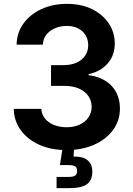

<svg xmlns="http://www.w3.org/2000/svg" viewBox="-20 -757 681 981"><path d="M319.8 9.8Q242.2 9.8 181.9 -16.8Q121.6 -43.5 86.7 -91.1Q51.8 -138.7 50.3 -200.7H190.9Q192.9 -172.4 210 -151.1Q227.1 -129.9 255.9 -118.4Q284.7 -106.9 319.8 -106.9Q357.4 -106.9 386.2 -119.9Q415 -132.8 431.6 -156.5Q448.2 -180.2 448.2 -210.9Q448.2 -242.7 431.2 -266.8Q414.1 -291 382.6 -304.7Q351.1 -318.4 306.6 -318.4H240.7V-424.3H306.6Q343.3 -424.3 371.3 -437Q399.4 -449.7 415 -472.7Q430.7 -495.6 430.7 -525.9Q430.7 -555.7 417 -577.6Q403.3 -599.6 378.9 -612.1Q354.5 -624.5 321.3 -624.5Q288.6 -624.5 261.2 -612.8Q233.9 -601.1 217 -579.8Q200.2 -558.6 199.2 -528.8H64.9Q65.9 -590.3 100.1 -637.2Q134.3 -684.1 192.1 -710.7Q250 -737.3 322.3 -737.3Q396 -737.3 450.9 -710Q505.9 -682.6 536.1 -636.7Q566.4 -590.8 566.4 -534.7Q566.4 -473.6 529.5 -432.1Q492.7 -390.6 432.6 -378.4V-373Q484.4 -366.2 520.3 -343Q556.2 -319.8 574.5 -283.9Q592.8 -248 592.8 -202.6Q592.8 -141.1 557.6 -93Q522.5 -44.9 460.9 -17.6Q399.4 9.8 319.8 9.8ZM269 204.1V147H330.1Q354 147 364 140.1Q374 133.3 374 116.7Q374 100.1 364 93.3Q354 86.4 330.1 86.4H286.1L303.2 -21.5H358.4V0L356 43Q402.3 41.5 427 61.3Q451.7 81.1 451.7 119.6Q451.7 164.6 424.1 184.3Q396.5 204.1 335.4 204.1Z"/></svg>

Font: Inter
Style: 650
Weight: 650
Designer: Rasmus Andersson
Foundry: rsms
Version: Version 4.001;git-66647c0bb